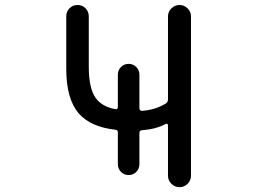

<svg xmlns="http://www.w3.org/2000/svg" viewBox="-20 -775 1040 774"><path d="M455.1 -241.2Q455.1 -251 445.3 -252Q345.7 -262.7 296.9 -318.4Q247.1 -377 247.1 -497.1V-709Q247.1 -728.5 260.3 -741.7Q273.4 -754.9 292.5 -754.9Q311.5 -754.9 324.7 -741.7Q337.9 -728.5 337.9 -709V-505.9Q337.9 -419.9 365.2 -380.9Q390.6 -344.7 445.3 -335Q449.2 -334 452.1 -336.4Q455.1 -338.9 455.1 -342.8V-474.6Q455.1 -492.2 467.8 -504.9Q480.5 -517.6 498.5 -517.6Q516.6 -517.6 529.3 -504.9Q542 -492.2 542 -474.6V-337.9Q542 -334 544.9 -331.1Q547.9 -328.1 551.8 -328.1Q607.4 -332 649.4 -358.4Q657.2 -364.3 657.2 -374V-709Q657.2 -727.5 670.9 -741.2Q684.6 -754.9 703.6 -754.9Q722.7 -754.9 736.3 -741.2Q750 -727.5 750 -709V-67.4Q750 -47.9 736.3 -34.2Q722.7 -20.5 703.6 -20.5Q684.6 -20.5 670.9 -34.2Q657.2 -47.9 657.2 -66.4V-270.5Q657.2 -273.4 654.3 -275.4Q651.4 -277.3 648.4 -275.4Q608.4 -253.9 551.8 -250Q542 -249 542 -239.3V-113.3Q542 -94.7 529.3 -82Q516.6 -69.3 498.5 -69.3Q480.5 -69.3 467.8 -82Q455.1 -94.7 455.1 -113.3Z"/></svg>

Font: Rounded-X Mgen+ 1mn regular
Style: Regular
Weight: 400
Designer: [Source Han Sans]
Ryoko NISHIZUKA  (kana & ideographs); Paul D. Hunt (Latin, Greek & Cyrillic); Wenlong ZHANG  (bopomofo
Version: Version 1.059.20150602